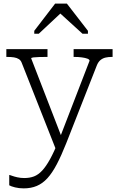

<svg xmlns="http://www.w3.org/2000/svg" viewBox="-20 -808 656 1059"><path d="M327 -34 319 -6 291 23 100 -461Q95 -475 84 -482Q73 -489 57.5 -491.5Q42 -494 21 -494H15V-537H242V-494H236Q217 -494 197.5 -493.5Q178 -493 165 -491.5Q152 -490 152 -486ZM345 -17Q318 51 293 98.5Q268 146 241.5 175Q215 204 183 217.5Q151 231 111 231Q85 231 63 225.5Q41 220 31 214V157Q34 157 46 161.5Q58 166 76 170Q94 174 114 174Q144 174 167.5 165Q191 156 212.5 133Q234 110 256 70Q278 30 303 -31L310 -48L474 -473Q474 -480 462 -484.5Q450 -489 431 -491.5Q412 -494 392 -494H386V-537H601V-494H595Q578 -494 562.5 -490.5Q547 -487 534.5 -477Q522 -467 514 -447ZM349 -788H284L169 -638V-622H194L336 -755L290 -754L435 -622H465V-638Z"/></svg>

Font: Roboto Serif ExtraLight
Style: Regular
Weight: 250
Version: Version 1.007